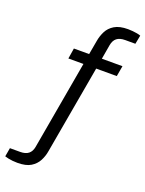

<svg xmlns="http://www.w3.org/2000/svg" viewBox="-248 -812 816 1077"><g transform="rotate(20 160.0 -273.5)"><path d="M-4 185Q-19 185 -33 183.5Q-47 182 -59 179.5Q-71 177 -80 174L-71 122H-10Q22 122 39.5 108Q57 94 62 66L155 -463H65L75 -526H166L181 -610Q186 -640 200 -668Q214 -696 243.5 -714Q273 -732 324 -732Q339 -732 352.5 -730.5Q366 -729 378 -727Q390 -725 400 -721L390 -669H329Q297 -669 279.5 -655Q262 -641 257 -613L242 -526H365L354 -463H231L138 64Q133 95 118.5 122.5Q104 150 75.5 167.5Q47 185 -4 185Z"/></g></svg>

Font: Archivo SemiExpanded Light
Style: Italic
Weight: 300
Width: 6
Italic angle: -10°
Designer: Hector Gatti
Foundry: Omnibus-Type
Version: Version 2.001